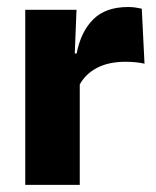

<svg xmlns="http://www.w3.org/2000/svg" viewBox="-20 -519 437 539"><path d="M200.9 -276 159 -368.9H195.2Q206.9 -430 241.7 -464.6Q276.4 -499.3 339.8 -499.3Q350.9 -499.3 360.2 -497.9Q369.6 -496.5 378 -494.6L385.7 -340.2Q375.1 -342.8 361 -344.2Q346.9 -345.6 332.5 -345.6Q283.5 -345.6 250.1 -327.3Q216.7 -309 200.9 -276ZM203.9 0H50.9V-491.4H194.8L188.5 -334.7L203.9 -332.5Z"/></svg>

Font: Anek Devanagari Medium
Style: Regular
Weight: 500
Designer: Kailash Malviya (Devanagari) & Yesha Goshar (Latin)
Foundry: Ek Type
Version: Version 1.003